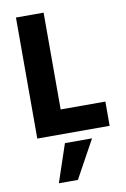

<svg xmlns="http://www.w3.org/2000/svg" viewBox="-101 -732 689 1053"><g transform="rotate(-10 244.0 -206.0)"><path d="M468 0H65V-674H219V-135H468ZM245 262H139L210 51H361Z"/></g></svg>

Font: Hind Kochi
Style: Bold
Weight: 700
Designer: Dhruvi Tolia
Foundry: Indian Type Foundry
Version: Version 0.702;PS 1.0;hotconv 1.0.81;makeotf.lib2.5.63406